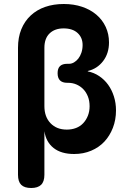

<svg xmlns="http://www.w3.org/2000/svg" viewBox="-20 -760 640 960"><path d="M136 180Q102 180 86 164Q70 148 70 114V-521Q70 -573 86.5 -613.5Q103 -654 133.5 -682.5Q164 -711 206 -725.5Q248 -740 299 -740Q349 -740 390.5 -726Q432 -712 462 -686.5Q492 -661 508.5 -625.5Q525 -590 525 -548Q525 -493 495.5 -454.5Q466 -416 419 -405V-403Q450 -397 476 -379.5Q502 -362 520.5 -336.5Q539 -311 549.5 -278Q560 -245 560 -208Q560 -161 544.5 -121Q529 -81 502 -52Q475 -23 436 -6.5Q397 10 351 10Q286 10 248 -20Q210 -50 202 -104V114Q202 148 185.5 164Q169 180 136 180ZM316 -441H325Q338 -441 350 -448Q362 -455 371.5 -467Q381 -479 387 -496.5Q393 -514 393 -535Q393 -572 368 -595Q343 -618 298 -618Q254 -618 228 -593Q202 -568 202 -521V-229Q202 -176 232.5 -144Q263 -112 314 -112Q339 -112 360 -120Q381 -128 396 -144Q411 -160 419.5 -181.5Q428 -203 428 -229Q428 -256 419.5 -277.5Q411 -299 396.5 -314Q382 -329 362.5 -337.5Q343 -346 320 -346H316Q292 -346 280 -358Q268 -370 268 -394Q268 -418 280 -429.5Q292 -441 316 -441Z"/></svg>

Font: Maple Mono Normal NL
Style: Bold
Weight: 700
Monospace: yes
Designer: subframe7536
Version: Version 7.000